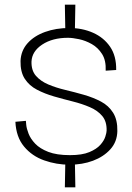

<svg xmlns="http://www.w3.org/2000/svg" viewBox="-20 -693 567 823"><path d="M278 13Q222 13 169.5 -5.5Q117 -24 83 -65Q49 -106 46 -171L91 -175Q91 -173 92.5 -157.5Q94 -142 102.5 -120Q111 -98 131 -77Q151 -56 187 -42Q223 -28 280 -28Q332 -28 363 -41Q394 -54 410 -72Q426 -90 431.5 -107.5Q437 -125 437 -133Q438 -172 418.5 -195.5Q399 -219 365.5 -233.5Q332 -248 292 -258Q252 -268 212 -279.5Q172 -291 138.5 -308.5Q105 -326 86 -355.5Q67 -385 68 -432Q70 -476 98 -507.5Q126 -539 173 -556Q220 -573 277 -573Q333 -573 379 -552.5Q425 -532 452 -492.5Q479 -453 478 -393L433 -390Q435 -434 417.5 -461.5Q400 -489 373.5 -504Q347 -519 319 -525Q291 -531 271 -531Q205 -531 161 -502Q117 -473 115 -429Q114 -391 134 -368Q154 -345 187 -331Q220 -317 260 -307.5Q300 -298 340 -286.5Q380 -275 413 -257.5Q446 -240 465 -209.5Q484 -179 483 -131Q482 -85 453 -53Q424 -21 378.5 -4Q333 13 278 13ZM258 110 260 -1H301L303 110ZM260 -560 258 -673H303L301 -560Z"/></svg>

Font: Darker Grotesque
Style: Regular
Weight: 400
Designer: Gabriel Lam
Foundry: TypeRant
Version: Version 1.000;gftools[0.9.28]